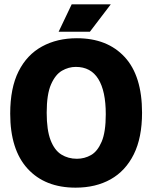

<svg xmlns="http://www.w3.org/2000/svg" viewBox="-20 -850 701 884"><path d="M328 14Q187 14 107 -73.5Q27 -161 27 -327Q27 -445 65.5 -521.5Q104 -598 173.5 -636Q243 -674 334 -674Q474 -674 554 -587.5Q634 -501 634 -331Q634 -216 596 -139.5Q558 -63 489.5 -24.5Q421 14 328 14ZM334 -119Q369 -119 399 -136Q429 -153 448 -197.5Q467 -242 467 -324Q467 -431 432.5 -486.5Q398 -542 329 -542Q296 -542 265.5 -524.5Q235 -507 215 -461.5Q195 -416 195 -331Q195 -251 213 -204.5Q231 -158 262.5 -138.5Q294 -119 334 -119ZM394 -704H250L310 -830H490Z"/></svg>

Font: Bricolage Grotesque 48pt ExtraBold
Style: Regular
Weight: 800
Designer: Mathieu Triay
Foundry: Atelier Triay
Version: Version 1.000; ttfautohint (v1.8.4.7-5d5b);gftools[0.9.32]